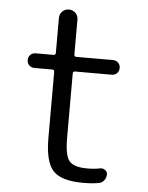

<svg xmlns="http://www.w3.org/2000/svg" viewBox="-51 -732 604 784"><g transform="rotate(5 251.0 -340.0)"><path d="M80 -440Q67 -440 58.5 -448.5Q50 -457 50 -470Q50 -483 58.5 -491.5Q67 -500 80 -500H153Q162 -500 162 -509V-652Q162 -668 173 -679Q184 -690 200 -690Q216 -690 227 -679Q238 -668 238 -652V-509Q238 -500 247 -500H397Q410 -500 418.5 -491.5Q427 -483 427 -470Q427 -457 418.5 -448.5Q410 -440 397 -440H247Q238 -440 238 -431V-167Q238 -95 257 -72.5Q276 -50 330 -50Q362 -50 383 -55Q394 -57 403.5 -50.5Q413 -44 413 -33Q413 -19 404.5 -8Q396 3 383 5Q357 10 317 10Q229 10 195.5 -26.5Q162 -63 162 -160V-431Q162 -440 153 -440Z"/></g></svg>

Font: Rounded Mplus 1c
Style: Regular
Weight: 400
Version: Version 1.059.20150529